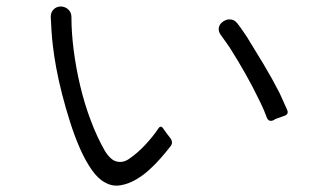

<svg xmlns="http://www.w3.org/2000/svg" viewBox="-20 -673 1040 594"><path d="M354 -100Q328 -95 304 -109Q283 -120 263.5 -148Q244 -176 227.5 -213.5Q211 -251 197 -295Q183 -339 172 -382Q161 -425 154 -463Q147 -501 144 -528Q141 -552 139.5 -575Q138 -598 137 -621Q137 -635 146 -644Q155 -653 169 -653Q183 -652 192 -643Q201 -634 201 -620Q201 -572 208 -517.5Q215 -463 228 -408Q241 -353 260.5 -301Q280 -249 304 -207Q323 -176 343 -173Q362 -169 380 -182Q405 -199 428.5 -224Q452 -249 469 -274Q477 -288 486 -274Q488 -271 490.5 -267.5Q493 -264 496 -260Q501 -253 506 -247Q517 -233 508 -221Q494 -203 477 -183.5Q460 -164 440.5 -146.5Q421 -129 399 -116.5Q377 -104 354 -100ZM806 -308Q802 -319 796.5 -332Q791 -345 784 -359Q763 -403 739.5 -444.5Q716 -486 690 -527Q682 -538 675.5 -547.5Q669 -557 663 -565Q655 -576 657 -587.5Q659 -599 671 -607L673 -608Q681 -613 690 -613Q705 -613 714 -601Q722 -591 729.5 -580Q737 -569 745 -557Q771 -515 796.5 -472.5Q822 -430 845 -385Q852 -370 857.5 -357.5Q863 -345 868 -334Q875 -319 858 -314L841 -308Q831 -305 826 -301Q812 -295 806 -308Z"/></svg>

Font: Higure Gothic
Style: Regular
Weight: 400
Designer: Yoshimichi Ohira
Foundry: Positype
Version: Version 1.000